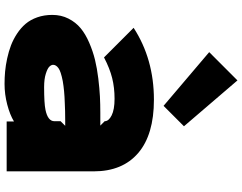

<svg xmlns="http://www.w3.org/2000/svg" viewBox="-129 -914 1054 836"><g transform="rotate(90 398.0 -496.0)"><path d="M507.8 -232.9 527.8 -252.9H505.9Q460.9 -252.9 426.8 -251Q375 -249.5 333 -242.2Q290.5 -233.9 276.4 -223.4Q262.2 -212.9 262.2 -200.2Q262.2 -192.4 270 -184.1Q277.8 -175.8 301 -168.5Q324.2 -161.1 358.9 -161.1Q430.2 -161.1 458 -167Q507.8 -177.2 507.8 -206.1ZM726.1 -377V2H508.8V-29.8Q480 -12.2 435.3 -0.5Q390.6 11.2 345.2 11.2Q318.4 11.2 291.5 8.8Q264.6 6.3 234.4 -0.2Q204.1 -6.8 177.7 -16.8Q151.4 -26.9 126.5 -43.2Q101.6 -59.6 83.7 -80.6Q65.9 -101.6 55.4 -131.3Q44.9 -161.1 44.9 -196.8Q44.9 -235.4 61 -267.1Q77.1 -298.8 102.8 -320.1Q128.4 -341.3 165.8 -357.4Q203.1 -373.5 240.2 -382.6Q277.3 -391.6 321.5 -397Q365.7 -402.3 400.1 -404.1Q434.6 -405.8 471.2 -405.8H526.9L507.8 -424.8Q507.8 -442.4 482.4 -455.1Q457 -467.8 410.2 -467.8Q361.3 -467.8 319.6 -457.3Q277.8 -446.8 230 -421.9L101.1 -550.8Q237.3 -639.2 414.1 -639.2Q566.4 -639.2 646.2 -570.8Q726.1 -502.4 726.1 -377ZM330.1 -1002.9 529.8 -770 440.9 -681.2 207 -879.9Z"/></g></svg>

Font: Sinkin Sans 900 X Black
Style: Regular
Weight: 950
Designer: Keith Bates
Foundry: K-Type
Version: Sinkin Sans (version 1.0)  by Keith Bates   •   © 2014   www